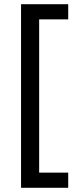

<svg xmlns="http://www.w3.org/2000/svg" viewBox="-20 -734 369 912"><path d="M304 158H80V-714H304V-642H166V86H304Z"/></svg>

Font: korean115
Style: Regular
Weight: 400
Designer: Monotype Design Team
Foundry: Monotype Imaging Inc.
Version: Version 2.013